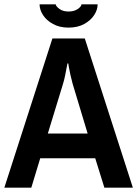

<svg xmlns="http://www.w3.org/2000/svg" viewBox="-20 -863 632 883"><path d="M0 0 221 -686H370L591 0H460L418 -135H165L124 0ZM200 -249H383L314 -478Q309 -496 304 -518Q299 -540 296.5 -555.5Q294 -571 294 -571H290Q290 -571 287 -554.5Q284 -538 279.5 -516Q275 -494 270 -478ZM295 -736Q254 -736 224 -752.5Q194 -769 178 -793.5Q162 -818 162 -843H236Q238 -833 254 -821.5Q270 -810 295 -810Q321 -810 337.5 -821.5Q354 -833 355 -843H429Q429 -818 413 -793.5Q397 -769 367 -752.5Q337 -736 295 -736Z"/></svg>

Font: Archivo Narrow
Style: Bold
Weight: 700
Designer: Hector Gatti
Foundry: Omnibus-Type
Version: Version 3.002